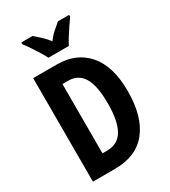

<svg xmlns="http://www.w3.org/2000/svg" viewBox="-223 -1041 1013 1147"><g transform="rotate(-30 283.5 -467.0)"><path d="M521 -365Q521 -190 445.5 -95Q370 0 222 0H70V-714H235Q367 -714 444 -625Q521 -536 521 -365ZM381 -360Q381 -484 346.5 -540Q312 -596 244 -596H204V-118H235Q311 -118 346 -178.5Q381 -239 381 -360ZM210 -774Q201 -793 184 -820.5Q167 -848 148.5 -875.5Q130 -903 115 -922V-934H193Q209 -920 234 -897.5Q259 -875 280 -847Q301 -877 325 -897Q349 -917 368 -934H445V-922Q431 -902 413 -875.5Q395 -849 378 -822Q361 -795 351 -774Z"/></g></svg>

Font: Noto Sans Sinhala UI ExtraCondensed
Style: Bold
Weight: 700
Width: 2
Designer: Jelle Bosma - Monotype Design Team
Foundry: Monotype Imaging Inc.
Version: Version 2.006; ttfautohint (v1.8.4.7-5d5b)